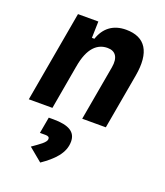

<svg xmlns="http://www.w3.org/2000/svg" viewBox="-149 -628 884 1026"><g transform="rotate(20 293.0 -115.0)"><path d="M28.3 0H162.6L206.5 -250.5V-249.5C225.1 -363.8 274.9 -401.9 330.6 -401.9C376 -401.9 397.5 -371.1 387.2 -312.5L332 0H466.3L522 -315.4C546.4 -454.6 501 -527.3 390.6 -527.3C317.4 -527.3 269 -489.7 247.1 -423.8H232.9L235.4 -517.6H119.6ZM201.2 296.9C265.6 252.4 317.9 203.1 317.9 135.7C317.9 81.1 276.4 55.7 189 55.7H162.1L145.5 148.4H177.2C192.4 148.4 199.7 153.3 199.7 163.6C199.7 183.6 165.5 205.1 125 233.9Z"/></g></svg>

Font: Cascadia Mono PL
Style: Bold Italic
Weight: 700
Italic angle: -10°
Monospace: yes
Designer: Aaron Bell
Foundry: Saja Typeworks
Version: Version 2404.023